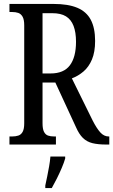

<svg xmlns="http://www.w3.org/2000/svg" viewBox="-20 -734 575 975"><path d="M28 0V-41H42Q59 -41 73 -45.5Q87 -50 95 -64.5Q103 -79 103 -108V-605Q103 -635 94.5 -649.5Q86 -664 72.5 -668.5Q59 -673 42 -673H28V-714H252Q326 -714 372.5 -694.5Q419 -675 441 -633.5Q463 -592 463 -526Q463 -470 447 -432Q431 -394 404 -371Q377 -348 345 -336L451 -121Q471 -82 489.5 -61.5Q508 -41 532 -41H535V0H520Q478 0 449.5 -7Q421 -14 401 -33.5Q381 -53 365 -90L261 -315H196V-108Q196 -79 203.5 -64.5Q211 -50 224 -45.5Q237 -41 255 -41H264V0ZM237 -361Q304 -361 335 -402.5Q366 -444 366 -522Q366 -570 353.5 -602.5Q341 -635 315 -651Q289 -667 246 -667H196V-361ZM210 208Q215 185 220 160.5Q225 136 229.5 110.5Q234 85 236 61H311V71Q305 92 293.5 119Q282 146 268.5 173Q255 200 243 221H210Z"/></svg>

Font: Noto Serif ExtraCondensed
Style: Regular
Weight: 400
Width: 2
Designer: Monotype Design Team
Foundry: Monotype Imaging Inc.
Version: Version 2.013